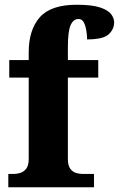

<svg xmlns="http://www.w3.org/2000/svg" viewBox="-20 -789 501 809"><path d="M15 0V-56H39Q49 -56 64 -60Q79 -64 90 -77.5Q101 -91 101 -119V-462H19V-536H101V-569Q101 -663 147.5 -716Q194 -769 303 -769Q368 -769 402 -757.5Q436 -746 448.5 -729Q461 -712 461 -695Q461 -666 438 -644.5Q415 -623 347 -623Q347 -638 344 -658.5Q341 -679 333.5 -694Q326 -709 311 -709Q289 -709 277.5 -683Q266 -657 266 -590V-536H394V-462H266V-119Q266 -91 276.5 -77.5Q287 -64 301.5 -60Q316 -56 329 -56H376V0Z"/></svg>

Font: Noto Serif Ethiopic SemiCondensed ExtraBold
Style: Regular
Weight: 800
Width: 4
Designer: Monotype Design Team
Foundry: Monotype Imaging Inc.
Version: Version 2.102; ttfautohint (v1.8.4.7-5d5b)